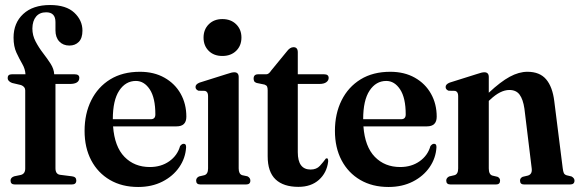

<svg xmlns="http://www.w3.org/2000/svg" viewBox="-20 -735 2309 765"><path d="M201 -64.5Q201 -41 219.5 -38.5L267 -32.5Q284 -30.5 284 -16Q284 0 266.5 0H39Q22 0 22 -15.5Q22 -27.5 36.5 -32.5L63 -38Q80.5 -42.5 80.5 -63.5V-375Q80.5 -389.5 64 -396L28 -404.5Q10.5 -411.5 10.5 -424Q10.5 -439 27 -439H81.5Q80.5 -460 68.8 -480.2Q57 -500.5 45.5 -525.2Q34 -550 34 -585Q34 -643.5 72.5 -679.2Q111 -715 179.5 -715Q243.5 -715 276 -684.5Q308.5 -654 308.5 -613Q308.5 -583 294 -568.2Q279.5 -553.5 256.5 -553.5Q231.5 -553.5 216.2 -569.8Q201 -586 201 -614V-647Q201 -686 164 -686Q138 -686 123.8 -669Q109.5 -652 109 -621.5Q109 -594 121.8 -569.8Q134.5 -545.5 151.5 -523.5Q168.5 -501.5 181.8 -480.8Q195 -460 196 -439H277.5Q296 -439 296 -425Q296 -400.5 258 -400.5H201Z M722.5 -270Q722.5 -231.5 683.5 -231.5H430.5Q436.5 -150.5 476 -110Q515.5 -69.5 577 -69.5Q622 -69.5 654.5 -92.5Q687 -115.5 697.5 -153Q705 -162.5 712 -162Q722 -162.5 721.5 -148Q719 -105 694.2 -69Q669.5 -33 627.2 -11.5Q585 10 530.5 10Q466 10 418 -18Q370 -46 343.5 -96.2Q317 -146.5 317 -213.5Q317 -282 343.5 -335.2Q370 -388.5 419.2 -418.8Q468.5 -449 537.5 -449Q593.5 -449 635.2 -425.5Q677 -402 699.8 -361.5Q722.5 -321 722.5 -270ZM521.5 -412.5Q480.5 -412.5 455 -374Q429.5 -335.5 429.5 -260H581Q599 -260 599 -279Q599 -345 576.8 -378.8Q554.5 -412.5 521.5 -412.5Z M866 -512Q832 -512 811.5 -532.5Q791 -553 791 -585Q791 -617.5 811.8 -638.2Q832.5 -659 866 -659Q900 -659 921 -638.2Q942 -617.5 942 -585.5Q942 -553 921 -532.5Q900 -512 866 -512ZM931 -428V-64Q931 -41.5 945 -37L966 -32.5Q977.5 -26.5 977.5 -15.5Q977.5 0 960.5 0H778.5Q761.5 0 761.5 -15.5Q761.5 -26.5 773 -32L794.5 -37Q809 -41.5 809 -64V-353Q809 -369.5 797 -373L771 -373.5Q759 -378 759 -388.5Q759 -399.5 775.5 -406L883.5 -440Q895.5 -444 901.8 -445.5Q908 -447 913.5 -447Q931 -447 931 -428Z M1034 -398 1002.5 -404.5Q995 -407 992.8 -411.5Q990.5 -416 990.5 -422Q990.5 -439 1008.5 -439H1041Q1051 -439 1060.5 -454L1122 -529Q1135 -547 1149.5 -547Q1166.5 -547 1166.5 -526.5V-439H1271.5Q1289.5 -439 1289.5 -424.5Q1289.5 -414.5 1280.2 -407.5Q1271 -400.5 1252 -400.5H1166.5V-128.5Q1166.5 -59.5 1217.5 -59.5Q1241 -59.5 1254.5 -74.2Q1268 -89 1278.5 -103.5Q1288.5 -107.5 1287.5 -91Q1282 -46.5 1250.8 -18.5Q1219.5 9.5 1169 9.5Q1109.5 9.5 1078 -20.2Q1046.5 -50 1046.5 -112.5V-375.5Q1046.5 -385 1044.2 -390Q1042 -395 1034 -398Z M1720 -270Q1720 -231.5 1681 -231.5H1428Q1434 -150.5 1473.5 -110Q1513 -69.5 1574.5 -69.5Q1619.5 -69.5 1652 -92.5Q1684.5 -115.5 1695 -153Q1702.5 -162.5 1709.5 -162Q1719.5 -162.5 1719 -148Q1716.5 -105 1691.8 -69Q1667 -33 1624.8 -11.5Q1582.5 10 1528 10Q1463.5 10 1415.5 -18Q1367.5 -46 1341 -96.2Q1314.5 -146.5 1314.5 -213.5Q1314.5 -282 1341 -335.2Q1367.5 -388.5 1416.8 -418.8Q1466 -449 1535 -449Q1591 -449 1632.8 -425.5Q1674.5 -402 1697.2 -361.5Q1720 -321 1720 -270ZM1519 -412.5Q1478 -412.5 1452.5 -374Q1427 -335.5 1427 -260H1578.5Q1596.5 -260 1596.5 -279Q1596.5 -345 1574.2 -378.8Q1552 -412.5 1519 -412.5Z M1927.5 -428V-365.5Q1974.5 -409.5 2011 -429.2Q2047.5 -449 2081.5 -449Q2130.5 -449 2156 -419Q2181.5 -389 2188.5 -331.5L2222 -65.5Q2223.5 -52 2226.5 -45.5Q2229.5 -39 2238 -36.5L2257 -32Q2269 -25.5 2269 -15.5Q2269 0 2251.5 0H2068Q2052 0 2052 -15.5Q2052 -25.5 2062.5 -30.5L2083.5 -35.5Q2101.5 -41 2098.5 -64L2069.5 -302Q2064 -339.5 2050.2 -358Q2036.5 -376.5 2009.5 -376.5Q1973.5 -376.5 1932.5 -337.5L1927.5 -333V-64Q1927.5 -40 1941.5 -35.5L1962.5 -30.5Q1972.5 -25.5 1972.5 -15.5Q1972.5 0 1956.5 0H1775Q1758 0 1758 -15.5Q1758 -26 1769.5 -32L1791 -37Q1805.5 -41 1805.5 -64V-353Q1805.5 -369.5 1793.5 -373L1767.5 -373.5Q1755.5 -378 1755.5 -388.5Q1755.5 -399.5 1772 -406L1880 -440Q1892 -444 1898.2 -445.5Q1904.5 -447 1910 -447Q1927.5 -447 1927.5 -428Z"/></svg>

Font: Fraunces 144pt Soft SemiBold
Style: Regular
Weight: 600
Version: Version 1.000;[b76b70a41]